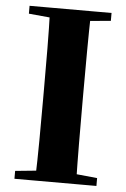

<svg xmlns="http://www.w3.org/2000/svg" viewBox="-53 -786 544 826"><g transform="rotate(5 218.5 -373.5)"><path d="M41 0V-34L202 -50H233L395 -34V0ZM130 0Q133 -86 133.5 -174Q134 -262 134 -351V-395Q134 -484 133.5 -571.5Q133 -659 130 -747H307Q305 -661 304.5 -572.5Q304 -484 304 -395V-352Q304 -264 304.5 -176Q305 -88 307 0ZM41 -713V-747H395V-713L233 -698H202Z"/></g></svg>

Font: Noto Serif JP Black
Style: Regular
Weight: 900
Designer: Ryoko NISHIZUKA 西塚涼子 (kana & ideographs); Frank Grießhammer (Latin, Greek & Cyrillic); Wenlong ZHANG 张文龙 (bopomofo); San
Foundry: Adobe
Version: Version 2.003-H1;hotconv 1.1.1;makeotfexe 2.6.0